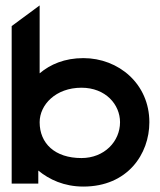

<svg xmlns="http://www.w3.org/2000/svg" viewBox="-20 -676 588 707"><path d="M23 0H121V-48C161 -15 216 11 287 11C450 11 530 -109 530 -226C530 -367 417 -462 287 -462C218 -462 165 -439 126 -406V-656L23 -580ZM126 -226C126 -290 185 -353 280 -353C369 -353 422 -291 422 -226C422 -155 364 -94 280 -94C182 -94 126 -148 126 -226Z"/></svg>

Font: Charger Sport
Style: BlkExt
Weight: 900
Designer: Jasper
Foundry: Cannot Into Space Fonts
Version: Version 1.1